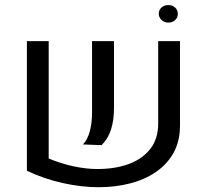

<svg xmlns="http://www.w3.org/2000/svg" viewBox="-20 -741 834 774"><path d="M176.3 -575.2V-102.1Q222.7 -82.5 274.4 -71Q326.2 -59.6 373.5 -59.6Q442.4 -59.6 497.6 -79.3Q552.7 -99.1 585.2 -139.9Q617.7 -180.7 617.7 -243.2V-575.2H705.6V-234.9Q705.6 -171.9 679.7 -125.2Q653.8 -78.6 608.4 -47.6Q563 -16.6 503.9 -1.5Q444.8 13.7 377.9 13.7Q307.6 13.7 232.4 -3.2Q157.2 -20 88.4 -52.7V-575.2ZM314.5 -158.7Q333 -178.2 342 -211.7Q351.1 -245.1 351.1 -289.1V-575.2H439.5V-305.2Q439.5 -255.9 427.5 -218.8Q415.5 -181.6 389.6 -155.8ZM658.7 -649.9Q642.1 -649.9 631.1 -660.6Q620.1 -671.4 620.1 -685.1Q620.1 -700.7 631.1 -710.7Q642.1 -720.7 658.7 -720.7Q674.8 -720.7 685.8 -710.7Q696.8 -700.7 696.8 -685.1Q696.8 -669.9 685.8 -659.9Q674.8 -649.9 658.7 -649.9Z"/></svg>

Font: Heebo
Style: Regular
Weight: 400
Designer: Oded Ezer
Foundry: Ezer Type House
Version: Version 3.100